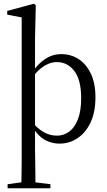

<svg xmlns="http://www.w3.org/2000/svg" viewBox="-20 -763 579 1036"><path d="M95 253H171Q171 218 171 182L170 111Q169 76 169 41V-69V-74V-375V-381V-555L173 -735L163 -743L19 -704V-684L97 -669V41Q97 74 97 113Q96 153 96 189Q96 226 95 253ZM301 12Q355 12 399 -18Q443 -47 469 -103Q495 -159 495 -238Q495 -314 470 -366Q445 -418 403 -445Q361 -471 311 -471Q277 -471 248 -458Q218 -444 193 -420Q168 -396 149 -362H139L147 -336Q170 -367 193 -388Q216 -408 240 -418Q263 -428 287 -428Q344 -428 381 -380Q418 -332 418 -233Q418 -166 401 -121Q384 -76 355 -54Q325 -31 288 -31Q249 -31 216 -50Q182 -69 144 -114L136 -92H147Q168 -53 193 -30Q217 -7 245 2Q273 12 301 12ZM21 253H252V231L141 217H122L21 231Z"/></svg>

Font: Source Serif 4 48pt
Style: Regular
Weight: 400
Designer: Frank Grie√ühammer
Foundry: Adobe Systems Incorporated
Version: Version 4.004;hotconv 1.0.116;makeotfexe 2.5.65601